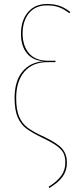

<svg xmlns="http://www.w3.org/2000/svg" viewBox="-20 -749 372 961"><path d="M332 -689 327 -683Q301 -703 275.5 -712.5Q250 -722 215 -722Q157 -722 125 -683Q93 -644 93 -579Q94 -518 126 -481.5Q158 -445 220 -445H258L257 -438H218Q143 -438 102 -390Q61 -342 61 -258Q61 -199 76 -164.5Q91 -130 119.5 -109Q148 -88 203 -63Q270 -31 292.5 -3Q315 25 315 65Q315 105 293.5 135Q272 165 227 192L223 186Q265 160 286 131.5Q307 103 307 65Q307 40 299.5 21.5Q292 3 268.5 -15.5Q245 -34 199 -56Q143 -83 114 -104Q85 -125 69 -161Q53 -197 53 -258Q53 -344 93 -391.5Q133 -439 200 -442Q144 -446 114.5 -482.5Q85 -519 85 -579Q85 -647 120 -688Q155 -729 215 -729Q252 -729 278.5 -719.5Q305 -710 332 -689Z"/></svg>

Font: Fira Sans Compressed Eight
Style: Regular
Weight: 100
Width: 1
Designer: bBox Type GmbH & Carrois Corporate GbR & Edenspiekermann AG
Foundry: bBox Type GmbH & Carrois Corporate GbR & Edenspiekermann AG
Version: Version 4.301